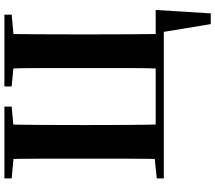

<svg xmlns="http://www.w3.org/2000/svg" viewBox="-74 -710 1003 896"><g transform="rotate(-90 428.0 -262.5)"><path d="M133 0Q135 -87 135 -174.5Q135 -262 135 -349V-394Q135 -483 135 -570.5Q135 -658 133 -744H295Q293 -657 292.5 -570Q292 -483 292 -394V-349Q292 -260 292.5 -173Q293 -86 295 0ZM555 0Q558 -86 558 -173Q558 -260 558 -349V-394Q558 -483 558 -570Q558 -657 555 -744H717Q716 -658 715.5 -571.5Q715 -485 715 -394V-349Q715 -262 715.5 -174.5Q716 -87 717 0ZM214 0V-38H829L813 219H763L721 -35L788 0ZM43 -710V-744H378V-710L224 -696H195ZM472 -710V-744H807V-710L653 -696H624ZM43 0V-33L200 -49H214V0Z"/></g></svg>

Font: Noto Serif TC ExtraBold
Style: Regular
Weight: 800
Designer: Ryoko NISHIZUKA 西塚涼子 (kana & ideographs); Frank Grießhammer (Latin, Greek & Cyrillic); Wenlong ZHANG 张文龙 (bopomofo); San
Foundry: Adobe
Version: Version 2.002-H1;hotconv 1.1.0;makeotfexe 2.6.0